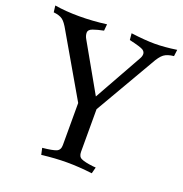

<svg xmlns="http://www.w3.org/2000/svg" viewBox="-124 -766 839 882"><g transform="rotate(20 296.0 -325.5)"><path d="M-2 -659Q52 -650 117.5 -650Q183 -650 251 -659L248 -627Q218 -621 197 -613.5Q176 -606 176 -591.5Q176 -577 184 -563L316 -330L447 -564Q454 -576 454 -587Q454 -598 443 -606Q431 -614 374 -627L371 -659Q441 -650 487 -650Q533 -650 594 -659L590 -627Q559 -624 542 -611.5Q525 -599 505 -562L339 -276V-68Q339 -44 355 -37Q371 -29 413 -24L427 -23L419 8Q353 0 295.5 0Q238 0 172 8L165 -24Q215 -29 232.5 -36.5Q250 -44 250 -68V-274L79 -569Q61 -602 46 -613Q31 -624 2 -627Z"/></g></svg>

Font: Buenard
Style: Regular
Weight: 400
Designer: Gustavo Ibarra
Foundry: FontFuror
Version: Version 1.001 2011